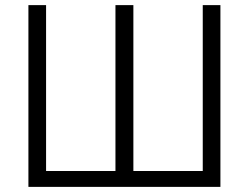

<svg xmlns="http://www.w3.org/2000/svg" viewBox="-20 -730 972 750"><path d="M772 -710V-62H501V-710H431V-62H160V-710H91V0H841V-710Z"/></svg>

Font: Raleway Reg
Style: Regular
Weight: 400
Designer: Matt McInerney, Pablo Impallari, Rodrigo Fuenzalida
Foundry: Matt McInerney, Pablo Impallari, Rodrigo Fuenzalida
Version: Version 3.00 July 28, 2015